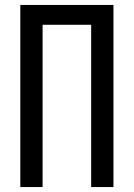

<svg xmlns="http://www.w3.org/2000/svg" viewBox="-20 -755 540 775"><path d="M62 0V-735H438V0H348V-655H152V0Z"/></svg>

Font: Iosevka Term Medium
Style: Regular
Weight: 500
Monospace: yes
Designer: Belleve Invis
Foundry: Belleve Invis
Version: Version 26.3.1